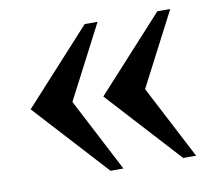

<svg xmlns="http://www.w3.org/2000/svg" viewBox="-59 -537 669 601"><g transform="rotate(-10 275.0 -237.0)"><path d="M477.1 -3.9 264.2 -236.8 477.1 -470.2H518.1L397 -236.8L518.1 -3.9ZM246.1 -3.9 33.2 -236.8 246.1 -470.2H287.1L166 -236.8L287.1 -3.9Z"/></g></svg>

Font: Tai Heritage Pro
Style: Bold
Weight: 700
Designer: Faah Baccam, Walt Agee, Victor Gaultney, Annie Olsen, Eric Hays
Foundry: SIL International
Version: Version 2.600